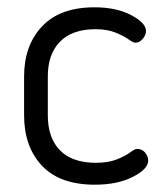

<svg xmlns="http://www.w3.org/2000/svg" viewBox="-20 -499 451 526"><path d="M46 -183C46 -125.7 62.3 -79.7 95 -45C127.7 -10.3 176 7 240 7C281.3 7 316 -0.2 344 -14.5C372 -28.8 386 -43.7 386 -59C386 -67 383.2 -74.3 377.5 -81C371.8 -87.7 364.7 -91 356 -91C351.3 -91 344.8 -87.8 336.5 -81.5C328.2 -75.2 316.2 -68.8 300.5 -62.5C284.8 -56.2 265.7 -53 243 -53C199.7 -53 166.8 -64.3 144.5 -87C122.2 -109.7 111 -141.7 111 -183V-290C111 -330.7 122.2 -362.3 144.5 -385C166.8 -407.7 199.3 -419 242 -419C263.3 -419 281.7 -415.8 297 -409.5C312.3 -403.2 324.2 -397 332.5 -391C340.8 -385 347 -382 351 -382C358.3 -382 365 -385.5 371 -392.5C377 -399.5 380 -406.7 380 -414C380 -428.7 366.5 -443.2 339.5 -457.5C312.5 -471.8 279 -479 239 -479C175.7 -479 127.7 -461.5 95 -426.5C62.3 -391.5 46 -346 46 -290Z"/></svg>

Font: Terminal Dosis
Style: Book
Weight: 400
Designer: EdgarTolentino, PabloImpallari, IginoMarini
Foundry: EdgarTolentino, PabloImpallari, IginoMarini
Version: Version 1.006